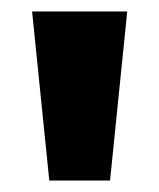

<svg xmlns="http://www.w3.org/2000/svg" viewBox="-20 -750 278 335"><path d="M66 -435 36 -730H202L172 -435Z"/></svg>

Font: Freely
Style: Bold
Weight: 700
Designer: Kris Sowersby
Foundry: Klim Type Foundry
Version: Version 1.006;hotconv 1.0.113;makeotfexe 2.5.65598;200799169